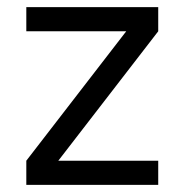

<svg xmlns="http://www.w3.org/2000/svg" viewBox="-20 -520 519 540"><path d="M54 -432V-500H425V-432L144 -68H425V0H54V-68L335 -432Z"/></svg>

Font: TypoPRO Titillium Text
Style: 400 wt
Weight: 400
Designer: Accademia di Belle Arti di Urbino and others
Foundry: Accademia di Belle Arti di Urbino and others.
Version: Version 25.000